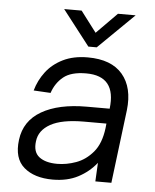

<svg xmlns="http://www.w3.org/2000/svg" viewBox="-52 -747 645 800"><g transform="rotate(5 271.0 -347.0)"><path d="M298 -556 184 -703H257L323 -616L409 -703H483L333 -556ZM198 9Q121 9 77.5 -28.5Q34 -66 44 -144Q54 -224 125 -265Q196 -306 313 -306H409Q426 -444 299 -444Q236 -444 204 -418Q172 -392 158 -350L87 -354Q99 -397 126 -432.5Q153 -468 196.5 -489.5Q240 -511 300 -511Q399 -511 445.5 -456Q492 -401 481 -306L443 1H376L380 -77Q349 -38 304 -14.5Q259 9 198 9ZM211 -58Q250 -58 290 -72.5Q330 -87 360.5 -123Q391 -159 399 -224L401 -243H307Q215 -243 167.5 -216.5Q120 -190 115 -144Q109 -99 135.5 -78.5Q162 -58 211 -58Z"/></g></svg>

Font: Haskoy
Style: Italic
Weight: 400
Designer: Ertekin Erdin
Foundry: Ertekin Erdin
Version: Version 2.000; ttfautohint (v1.8.4.7-5d5b)